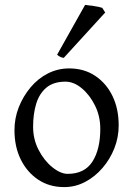

<svg xmlns="http://www.w3.org/2000/svg" viewBox="-20 -748 543 783"><path d="M242 15Q181 15 135.5 -15.5Q90 -46 64.5 -98Q39 -150 39 -217Q39 -266 56.5 -310.5Q74 -355 104.5 -391.5Q135 -428 175.5 -448.5Q216 -469 262 -469Q323 -469 368.5 -438.5Q414 -408 439 -356Q464 -304 464 -237Q464 -188 446.5 -143.5Q429 -99 398 -63Q367 -27 327 -6Q287 15 242 15ZM247 -415Q198 -415 169 -390.5Q140 -366 127.5 -324.5Q115 -283 115 -231Q115 -180 137.5 -136.5Q160 -93 193.5 -66Q227 -39 256 -39Q325 -39 357 -89Q389 -139 389 -223Q389 -274 367.5 -317.5Q346 -361 313.5 -388Q281 -415 247 -415ZM240 -512Q231 -513 224 -517Q217 -521 213 -525L327 -728Q338 -727 362 -723.5Q386 -720 397 -716L409 -697Z"/></svg>

Font: ChillKai
Style: Regular
Weight: 400
Designer: ChillType
Foundry: 寒蝉字型
Version: Version 2.000